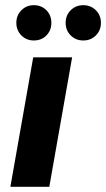

<svg xmlns="http://www.w3.org/2000/svg" viewBox="-20 -720 409 740"><path d="M20 0 108 -499H258L170 0ZM110 -564Q82 -564 62.5 -583.5Q43 -603 43 -632Q43 -661 62.5 -680.5Q82 -700 110 -700Q140 -700 159 -680.5Q178 -661 178 -632Q178 -603 159 -583.5Q140 -564 110 -564ZM301 -564Q272 -564 252.5 -583.5Q233 -603 233 -632Q233 -661 252.5 -680.5Q272 -700 301 -700Q330 -700 349.5 -680.5Q369 -661 369 -632Q369 -603 349.5 -583.5Q330 -564 301 -564Z"/></svg>

Font: DM Sans 20pt Black
Style: Italic
Weight: 900
Italic angle: -10°
Version: Version 4.004;gftools[0.9.30]